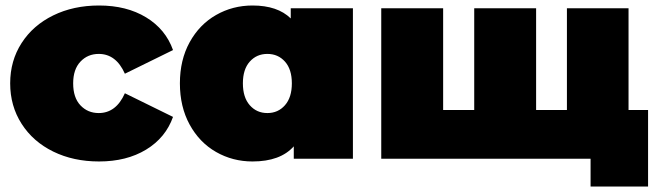

<svg xmlns="http://www.w3.org/2000/svg" viewBox="-20 -577 2376 698"><path d="M173.5 -26C222.5 -2 278 10 340 10C406.7 10 463.7 -4.3 511 -33C558.3 -61.7 591 -101.3 609 -152L434 -238C412.7 -190 381 -166 339 -166C312.3 -166 290.2 -175.3 272.5 -194C254.8 -212.7 246 -239.3 246 -274C246 -308 254.8 -334.3 272.5 -353C290.2 -371.7 312.3 -381 339 -381C381 -381 412.7 -357 434 -309L609 -395C591 -445.7 558.3 -485.3 511 -514C463.7 -542.7 406.7 -557 340 -557C278 -557 222.5 -545 173.5 -521C124.5 -497 86.2 -463.5 58.5 -420.5C30.8 -377.5 17 -328.7 17 -274C17 -219.3 30.8 -170.3 58.5 -127C86.2 -83.7 124.5 -50 173.5 -26Z M1263 -547H1037V-510C1005 -541.3 958.7 -557 898 -557C850 -557 805.8 -545.5 765.5 -522.5C725.2 -499.5 693.2 -466.5 669.5 -423.5C645.8 -380.5 634 -330.7 634 -274C634 -217.3 645.8 -167.3 669.5 -124C693.2 -80.7 725.2 -47.5 765.5 -24.5C805.8 -1.5 850 10 898 10C965.3 10 1015.3 -8.3 1048 -45V0H1263ZM1016 -194.5C999.3 -175.5 978 -166 952 -166C926 -166 904.7 -175.5 888 -194.5C871.3 -213.5 863 -240 863 -274C863 -308 871.3 -334.3 888 -353C904.7 -371.7 926 -381 952 -381C978 -381 999.3 -371.7 1016 -353C1032.7 -334.3 1041 -308 1041 -274C1041 -240 1032.7 -213.5 1016 -194.5Z M2265 -547H2041V-177H1929V-547H1704V-177H1591V-547H1366V0H2265ZM2336 -177H2037V0H2127V101H2336Z"/></svg>

Font: Montserrat Custom Black
Style: Regular
Weight: 900
Designer: Julieta Ulanovsky
Foundry: Julieta Ulanovsky
Version: Version 7.200